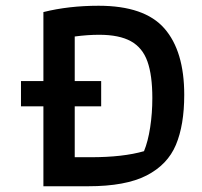

<svg xmlns="http://www.w3.org/2000/svg" viewBox="-20 -648 703 668"><path d="M131 -278H53V-366H131V-606Q219 -628 323 -628Q483 -628 552 -549Q621 -470 621 -318Q621 -213 592 -144Q563 -75 490 -37.5Q417 0 287 0H131ZM296 -101Q408 -101 481 -122Q495 -156 502.5 -205Q510 -254 510 -307Q510 -386 493 -434Q476 -482 435.5 -504.5Q395 -527 325 -527Q285 -527 240 -521V-366H332V-278H240V-101Z"/></svg>

Font: Athiti SemiBold
Style: Regular
Weight: 600
Designer: CadsonDemak Team
Foundry: CadsonDemak
Version: Version 1.032